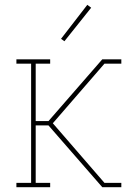

<svg xmlns="http://www.w3.org/2000/svg" viewBox="-20 -776 540 796"><path d="M48 0V-18H109V-512H48V-530H188V-512H128V-274H181L404 -530H483V-512H413L199 -265L413 -18H483V0H404L181 -256H128V-18H188V0ZM247 -605 233 -615 342 -756 358 -744Z"/></svg>

Font: Iosevka Slab Thin
Style: Regular
Weight: 100
Monospace: yes
Designer: Belleve Invis
Foundry: Belleve Invis
Version: Version 11.1.0; ttfautohint (v1.8.3)